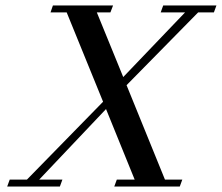

<svg xmlns="http://www.w3.org/2000/svg" viewBox="-20 -683 812 703"><path d="M6.3 0 15.6 -25.4H78.6L357.4 -310.5L224.1 -637.7H165L173.8 -663.1H394L384.3 -637.7H334.5L431.2 -400.9L657.7 -637.7H568.4L577.6 -663.1H772.5L763.2 -637.7H705.6L443.4 -371.1L584 -25.4H647.5L638.2 0H398.4L407.7 -25.4H473.1L368.2 -283.7L123.5 -25.4H208.5L199.2 0Z"/></svg>

Font: Elstob 18pt Medium
Style: Italic
Weight: 500
Italic angle: -20°
Designer: Peter S. Baker
Version: Version 1.015